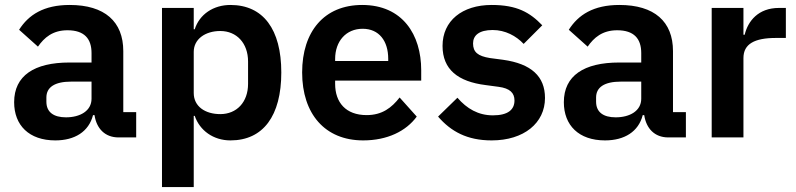

<svg xmlns="http://www.w3.org/2000/svg" viewBox="-20 -554 3208 774"><path d="M203 12C281 12 338 -23 355 -90H361C369 -36 403 0 458 0H529V-102H477V-348C477 -467 402 -534 261 -534C156 -534 95 -494 57 -434L133 -366C158 -402 192 -432 252 -432C320 -432 349 -398 349 -340V-302H260C118 -302 37 -249 37 -142C37 -49 97 12 203 12ZM246 -81C196 -81 167 -102 167 -144V-161C167 -202 200 -225 267 -225H349V-156C349 -107 303 -81 246 -81Z M633 200H761V-87H765C785 -28 840 12 909 12C1041 12 1114 -87 1114 -262C1114 -436 1041 -534 909 -534C840 -534 784 -496 765 -436H761V-522H633ZM868 -94C807 -94 761 -125 761 -179V-345C761 -396 807 -429 868 -429C934 -429 980 -380 980 -306V-216C980 -142 934 -94 868 -94Z M1444 12C1541 12 1617 -25 1660 -84L1591 -161C1559 -120 1521 -90 1458 -90C1374 -90 1331 -141 1331 -216V-229H1678V-271C1678 -414 1603 -534 1440 -534C1287 -534 1198 -427 1198 -262C1198 -95 1290 12 1444 12ZM1442 -438C1508 -438 1545 -389 1545 -317V-308H1331V-316C1331 -388 1375 -438 1442 -438Z M1962 12C2092 12 2177 -58 2177 -159C2177 -246 2122 -297 2008 -313L1955 -320C1906 -328 1887 -344 1887 -379C1887 -411 1911 -433 1966 -433C2017 -433 2061 -409 2091 -377L2166 -452C2116 -504 2064 -534 1962 -534C1843 -534 1764 -470 1764 -369C1764 -274 1826 -225 1938 -211L1990 -204C2036 -198 2054 -179 2054 -149C2054 -112 2028 -89 1967 -89C1908 -89 1862 -116 1824 -160L1746 -84C1798 -24 1863 12 1962 12Z M2419 12C2497 12 2554 -23 2571 -90H2577C2585 -36 2619 0 2674 0H2745V-102H2693V-348C2693 -467 2618 -534 2477 -534C2372 -534 2311 -494 2273 -434L2349 -366C2374 -402 2408 -432 2468 -432C2536 -432 2565 -398 2565 -340V-302H2476C2334 -302 2253 -249 2253 -142C2253 -49 2313 12 2419 12ZM2462 -81C2412 -81 2383 -102 2383 -144V-161C2383 -202 2416 -225 2483 -225H2565V-156C2565 -107 2519 -81 2462 -81Z M2977 0V-320C2977 -377 3022 -401 3108 -401H3148V-522H3120C3037 -522 2995 -469 2982 -414H2977V-522H2849V0Z"/></svg>

Font: IBM Plex Devanagari Medium
Style: Regular
Weight: 600
Designer: Mike Abbink, Paul van der Laan, Pieter van Rosmalen, Erin McLaughlin
Foundry: Bold Monday
Version: Version 1.0